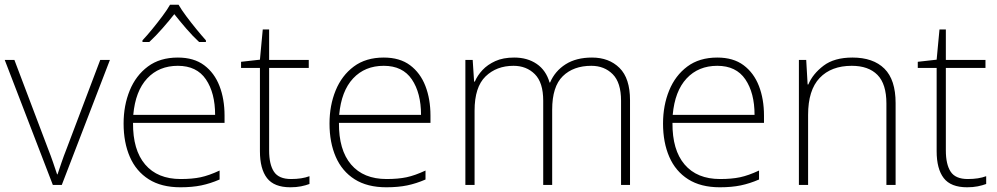

<svg xmlns="http://www.w3.org/2000/svg" viewBox="-20 -784 4228 814"><path d="M204 0 0 -530H41L183 -155Q196 -122 205 -95.5Q214 -69 222 -45H224Q232 -69 241 -95.5Q250 -122 263 -155L405 -530H446L242 0Z M734 -540Q802 -540 845.5 -507.5Q889 -475 910.5 -419.5Q932 -364 932 -294V-263H544Q543 -148 595.5 -86.5Q648 -25 746 -25Q795 -25 830.5 -32.5Q866 -40 911 -61V-23Q872 -6 833.5 2Q795 10 745 10Q664 10 610.5 -24Q557 -58 530.5 -119Q504 -180 504 -260Q504 -337 530 -400.5Q556 -464 607 -502Q658 -540 734 -540ZM734 -505Q654 -505 604 -451.5Q554 -398 545 -297H892Q892 -390 853 -447.5Q814 -505 734 -505ZM737 -764Q749 -743 769.5 -715.5Q790 -688 812.5 -660.5Q835 -633 853 -613V-606H824Q797 -631 769 -663.5Q741 -696 719 -724Q697 -696 668.5 -663.5Q640 -631 613 -606H584V-613Q603 -633 625.5 -660.5Q648 -688 668.5 -715.5Q689 -743 701 -764Z M1214 -25Q1237 -25 1256.5 -28Q1276 -31 1292 -37V-4Q1276 2 1256 6Q1236 10 1211 10Q1142 10 1112 -29Q1082 -68 1082 -143V-496H1002V-522L1082 -531L1094 -659H1121V-530H1289V-496H1121V-146Q1121 -87 1141.5 -56Q1162 -25 1214 -25Z M1607 -540Q1675 -540 1718.5 -507.5Q1762 -475 1783.5 -419.5Q1805 -364 1805 -294V-263H1417Q1416 -148 1468.5 -86.5Q1521 -25 1619 -25Q1668 -25 1703.5 -32.5Q1739 -40 1784 -61V-23Q1745 -6 1706.5 2Q1668 10 1618 10Q1537 10 1483.5 -24Q1430 -58 1403.5 -119Q1377 -180 1377 -260Q1377 -337 1403 -400.5Q1429 -464 1480 -502Q1531 -540 1607 -540ZM1607 -505Q1527 -505 1477 -451.5Q1427 -398 1418 -297H1765Q1765 -390 1726 -447.5Q1687 -505 1607 -505Z M2490 -540Q2562 -540 2606.5 -496Q2651 -452 2651 -359V0H2613V-357Q2613 -434 2577.5 -469.5Q2542 -505 2487 -505Q2411 -505 2366 -461Q2321 -417 2321 -319V0H2283V-357Q2283 -434 2247.5 -469.5Q2212 -505 2157 -505Q2085 -505 2038.5 -460Q1992 -415 1992 -315V0H1953V-530H1984L1990 -438H1993Q2004 -464 2025.5 -487Q2047 -510 2080 -525Q2113 -540 2160 -540Q2216 -540 2255.5 -513Q2295 -486 2310 -434H2312Q2333 -483 2378 -511.5Q2423 -540 2490 -540Z M3021 -540Q3089 -540 3132.5 -507.5Q3176 -475 3197.5 -419.5Q3219 -364 3219 -294V-263H2831Q2830 -148 2882.5 -86.5Q2935 -25 3033 -25Q3082 -25 3117.5 -32.5Q3153 -40 3198 -61V-23Q3159 -6 3120.5 2Q3082 10 3032 10Q2951 10 2897.5 -24Q2844 -58 2817.5 -119Q2791 -180 2791 -260Q2791 -337 2817 -400.5Q2843 -464 2894 -502Q2945 -540 3021 -540ZM3021 -505Q2941 -505 2891 -451.5Q2841 -398 2832 -297H3179Q3179 -390 3140 -447.5Q3101 -505 3021 -505Z M3594 -540Q3682 -540 3729.5 -493Q3777 -446 3777 -347V0H3738V-345Q3738 -428 3700 -466.5Q3662 -505 3591 -505Q3504 -505 3455 -453.5Q3406 -402 3406 -297V0H3367V-530H3398L3404 -426H3407Q3426 -471 3471.5 -505.5Q3517 -540 3594 -540Z M4083 -25Q4106 -25 4125.5 -28Q4145 -31 4161 -37V-4Q4145 2 4125 6Q4105 10 4080 10Q4011 10 3981 -29Q3951 -68 3951 -143V-496H3871V-522L3951 -531L3963 -659H3990V-530H4158V-496H3990V-146Q3990 -87 4010.5 -56Q4031 -25 4083 -25Z"/></svg>

Font: Noto Sans Gujarati ExtraLight
Style: Regular
Weight: 200
Designer: Jelle Bosma - Monotype Design Team, Universal Thirst
Foundry: Monotype Imaging Inc.
Version: Version 2.106; ttfautohint (v1.8.4.7-5d5b)